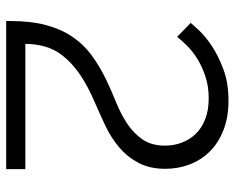

<svg xmlns="http://www.w3.org/2000/svg" viewBox="-89 -670 759 621"><g transform="rotate(90 290.5 -359.5)"><path d="M48 0V-14Q48 -80 61 -128.5Q74 -177 98.5 -213.5Q123 -250 159 -276.5Q195 -303 241 -325Q275 -341 312 -356Q349 -371 380 -391.5Q411 -412 431 -441Q451 -470 451 -514Q451 -542 441.5 -567.5Q432 -593 413.5 -612.5Q395 -632 366 -643.5Q337 -655 298 -655Q259 -655 227.5 -644.5Q196 -634 171.5 -619Q147 -604 129 -586Q111 -568 99 -553L54 -597Q60 -604 78.5 -624Q97 -644 128.5 -665Q160 -686 204 -702.5Q248 -719 305 -719Q360 -719 401.5 -702.5Q443 -686 470.5 -658Q498 -630 512 -593Q526 -556 526 -515Q526 -464 506.5 -427.5Q487 -391 456 -365Q425 -339 387 -321Q349 -303 312 -287Q256 -263 219.5 -237.5Q183 -212 161 -184Q139 -156 130.5 -125.5Q122 -95 122 -62H527V0Z"/></g></svg>

Font: PTCRaleway
Style: Regular
Weight: 400
Designer: Matt McInerney, Pablo Impallari, Rodrigo Fuenzalida
Foundry: Matt McInerney, Pablo Impallari, Rodrigo Fuenzalida
Version: Version 3.000g; ttfautohint (v1.5) -l 8 -r 28 -G 28 -x 14 -D